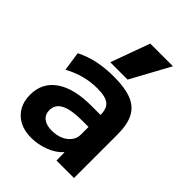

<svg xmlns="http://www.w3.org/2000/svg" viewBox="-229 -899 1018 1018"><g transform="rotate(45 280.0 -390.0)"><path d="M194 10Q117 10 72.5 -33Q28 -76 28 -148Q28 -238 98.5 -287Q169 -336 299 -336H368Q368 -384 343 -404Q318 -424 257 -424Q208 -424 161.5 -412Q115 -400 67 -374L51 -482Q101 -507 155.5 -518.5Q210 -530 275 -530Q358 -530 408.5 -510Q459 -490 482 -445.5Q505 -401 505 -328V0H374L373 -60H371Q343 -28 294 -9Q245 10 194 10ZM244 -94Q279 -94 307 -106Q335 -118 351.5 -139.5Q368 -161 368 -187V-246H319Q238 -246 198 -225.5Q158 -205 158 -162Q158 -130 180.5 -112Q203 -94 244 -94ZM337 -570H207L287 -790H457Z"/></g></svg>

Font: M PLUS 2 Thin
Style: Bold
Weight: 700
Version: Version 1.001